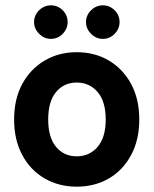

<svg xmlns="http://www.w3.org/2000/svg" viewBox="-20 -690 577 721"><path d="M268 11Q201 11 147.5 -20Q94 -51 63.5 -108Q33 -165 33 -241Q33 -318 63.5 -374.5Q94 -431 147.5 -462.5Q201 -494 268 -494Q336 -494 389 -462.5Q442 -431 472.5 -374.5Q503 -318 503 -241Q503 -165 472.5 -108Q442 -51 389 -20Q336 11 268 11ZM268 -103Q316 -103 346.5 -138.5Q377 -174 377 -241Q377 -309 346.5 -344.5Q316 -380 268 -380Q220 -380 190.5 -344.5Q161 -309 161 -241Q161 -174 190.5 -138.5Q220 -103 268 -103ZM171 -544Q146 -544 127 -563Q108 -582 108 -607Q108 -633 127 -651.5Q146 -670 171 -670Q197 -670 215.5 -651.5Q234 -633 234 -607Q234 -582 215.5 -563Q197 -544 171 -544ZM366 -544Q341 -544 322 -563Q303 -582 303 -607Q303 -633 322 -651.5Q341 -670 366 -670Q392 -670 410.5 -651.5Q429 -633 429 -607Q429 -582 410.5 -563Q392 -544 366 -544Z"/></svg>

Font: Zen Kaku Gothic New Black
Style: Regular
Weight: 900
Designer: Yoshimichi Ohira
Foundry: Positype
Version: Version 1.001